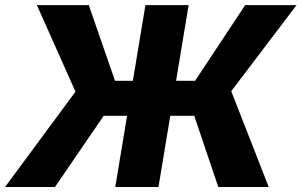

<svg xmlns="http://www.w3.org/2000/svg" viewBox="-48 -748 1206 768"><path d="M706.5 -727.5 585.9 0H413.1L533.7 -727.5ZM-27.8 0 253.9 -381.3 99.6 -727.5H307.1L412.1 -424.8H732.4L932.6 -727.5H1138.2L877 -383.3L1026.9 0H825.2L729 -284.7H366.7L171.9 0Z"/></svg>

Font: Inter 20pt ExtraBold
Style: Italic
Weight: 800
Italic angle: -9.3988°
Version: Version 4.001;git-66647c0bb